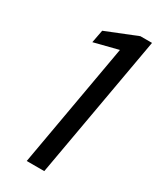

<svg xmlns="http://www.w3.org/2000/svg" viewBox="-182 -758 672 815"><g transform="rotate(30 154.5 -350.0)"><path d="M99 0 206 -606 88 -576 100 -639 252 -700H309L185 0Z"/></g></svg>

Font: DM Sans 24pt
Style: Italic
Weight: 400
Italic angle: -10°
Designer: Colophon Foundry, Jonny Pinhorn
Foundry: Colophon Foundry
Version: Version 4.004;gftools[0.9.30]